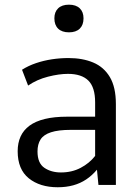

<svg xmlns="http://www.w3.org/2000/svg" viewBox="-20 -787 587 817"><path d="M225.6 9.8Q149.9 9.8 102.5 -28.3Q55.2 -66.4 55.2 -143.6Q55.2 -178.7 67.6 -206.1Q80.1 -233.4 105.5 -252.2Q130.9 -271 170.9 -280.8Q210.9 -290.5 265.6 -290.5H384.8V-351.6Q384.8 -415.5 356 -444.1Q327.1 -472.7 269 -472.7Q231.4 -472.7 184.3 -460.7Q137.2 -448.7 99.6 -422.9L73.7 -490.2Q100.6 -507.3 133.1 -518.3Q165.5 -529.3 200.9 -534.7Q236.3 -540 271.5 -540Q331.1 -540 376.5 -521Q421.9 -502 447.5 -459Q473.1 -416 473.1 -344.2V0H398.9L392.6 -64.9Q371.6 -40 346.7 -23.4Q321.8 -6.8 291.7 1.5Q261.7 9.8 225.6 9.8ZM239.3 -53.2Q286.1 -53.2 323.2 -72.8Q360.4 -92.3 384.8 -123.5V-234.4H281.7Q228 -234.4 196.8 -224.1Q165.5 -213.9 152.6 -193.6Q139.6 -173.3 139.6 -142.6Q139.6 -92.8 168.7 -73Q197.8 -53.2 239.3 -53.2ZM273.4 -649.4Q243.7 -649.4 227.5 -665Q211.4 -680.7 211.4 -709Q211.4 -736.3 227.5 -751.7Q243.7 -767.1 273.4 -767.1Q303.2 -767.1 319.3 -751.7Q335.4 -736.3 335.4 -709Q335.4 -680.7 319.3 -665Q303.2 -649.4 273.4 -649.4Z"/></svg>

Font: Comme
Style: Regular
Weight: 400
Designer: Vernon Adams
Foundry: Vernon Adams
Version: Version 1.000;gftools[0.9.27]